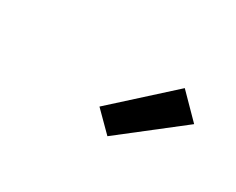

<svg xmlns="http://www.w3.org/2000/svg" viewBox="-44 -912 588 478"><g transform="rotate(30 250.0 -673.0)"><path d="M277 -573 223 -627 384 -773 449 -707Z"/></g></svg>

Font: Iosevka SS04 Extrabold Oblique
Style: Regular
Weight: 800
Italic angle: -9°
Monospace: yes
Designer: Belleve Invis
Foundry: Belleve Invis
Version: Version 19.0.0; ttfautohint (v1.8.4)